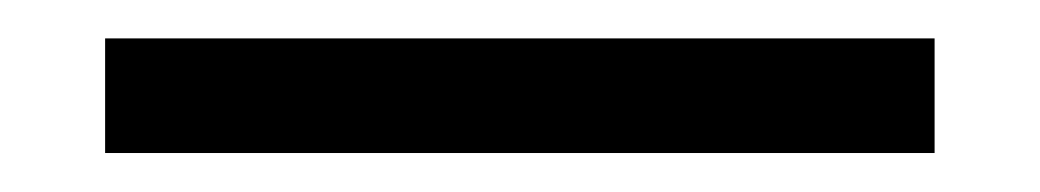

<svg xmlns="http://www.w3.org/2000/svg" viewBox="-20 72 536 99"><path d="M34.2 150.9V91.8H461.9V150.9Z"/></svg>

Font: Wesal
Style: Regular
Weight: 700
Designer: Ahmed zaza
Foundry: Ahmed zaza
Version: Version 2.01